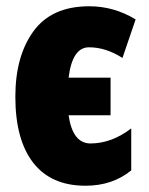

<svg xmlns="http://www.w3.org/2000/svg" viewBox="-20 -583 477 613"><path d="M399 -39V-173Q336 -125 269 -125Q212 -125 199 -215H333V-335H199Q211 -432 264 -432Q318 -432 371 -398L413 -521Q344 -563 265 -563Q145 -563 87 -483.5Q29 -404 29 -274Q29 -137 86 -63.5Q143 10 253 10Q339 10 399 -39Z"/></svg>

Font: Noto Sans Display Condensed Black
Style: Regular
Weight: 900
Width: 3
Designer: Monotype Design team
Foundry: Monotype Imaging Inc.
Version: 1.000